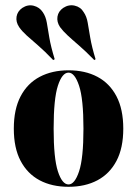

<svg xmlns="http://www.w3.org/2000/svg" viewBox="-20 -696 518 727"><path d="M239.5 11.3Q176.6 11.3 130.2 -13.3Q83.9 -37.9 58.1 -86.7Q32.3 -135.5 32.3 -208.9Q32.3 -282.3 58.1 -331.5Q83.9 -380.6 130.6 -405.2Q177.4 -429.8 239.5 -429.8Q302.4 -429.8 348.8 -405.2Q395.2 -380.6 421 -331.5Q446.8 -282.3 446.8 -208.9Q446.8 -135.5 421 -86.7Q395.2 -37.9 348.8 -13.3Q302.4 11.3 239.5 11.3ZM239.5 2.4Q262.9 2.4 279.4 -47.2Q296 -96.8 296 -208.9Q296 -321.8 279.4 -371.4Q262.9 -421 239.5 -421Q215.3 -421 199.2 -371.4Q183.1 -321.8 183.1 -208.9Q183.1 -96.8 199.2 -47.2Q215.3 2.4 239.5 2.4ZM181.5 -468.5Q148.4 -503.2 123.4 -524.6Q98.4 -546 80.6 -562.1Q62.9 -578.2 52.4 -593.5Q39.5 -612.9 42.7 -633.1Q46 -653.2 64.5 -666.1Q85.5 -679.8 107.7 -674.2Q129.8 -668.5 141.9 -650Q153.2 -633.9 157.3 -610.1Q161.3 -586.3 166.9 -552.8Q172.6 -519.4 187.1 -471.8ZM337.1 -468.5Q303.2 -503.2 278.2 -524.6Q253.2 -546 235.9 -562.1Q218.5 -578.2 207.3 -593.5Q194.4 -612.9 197.6 -633.1Q200.8 -653.2 219.4 -666.1Q240.3 -679.8 262.9 -674.6Q285.5 -669.4 296.8 -650Q308.1 -633.9 312.1 -610.1Q316.1 -586.3 321.8 -552.8Q327.4 -519.4 341.9 -471.8Z"/></svg>

Font: Playfair 144pt SemiCondensed Black
Style: Regular
Weight: 900
Width: 4
Designer: Claus Eggers Sørensen
Foundry: Claus Eggers Sørensen
Version: Version 2.203